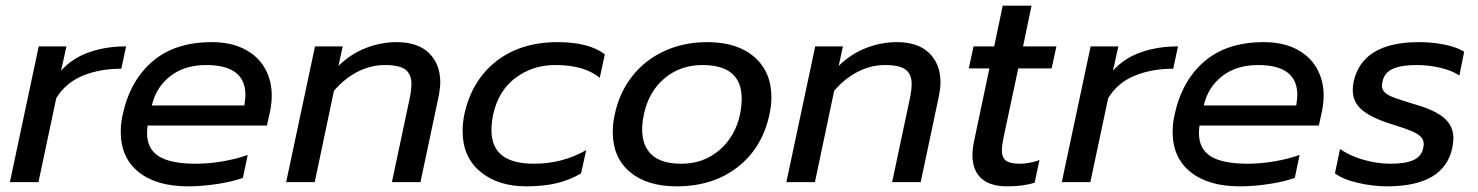

<svg xmlns="http://www.w3.org/2000/svg" viewBox="-20 -644 5226 679"><path d="M117 -480H215L196 -394Q235 -438 294.5 -459Q354 -480 426 -480L409 -401Q332 -401 272 -376Q212 -351 179 -297L116 0H15Z M407 -178Q407 -208 414 -239Q440 -359 519.5 -427Q599 -495 729 -495Q796 -495 844 -470.5Q892 -446 916.5 -403Q941 -360 941 -306Q941 -279 935 -250L924 -200H502Q500 -182 500 -174Q500 -117 542 -91Q584 -65 673 -65Q719 -65 768 -73.5Q817 -82 856 -96L839 -15Q804 -2 749.5 6.5Q695 15 644 15Q534 15 470.5 -35.5Q407 -86 407 -178ZM844 -271Q848 -297 848 -308Q848 -414 709 -414Q633 -414 582.5 -375Q532 -336 517 -271Z M1094 -480H1192L1177 -411Q1221 -454 1274.5 -474.5Q1328 -495 1382 -495Q1458 -495 1497.5 -456Q1537 -417 1537 -353Q1537 -334 1532 -307L1467 0H1366L1429 -297Q1435 -326 1435 -347Q1435 -382 1413.5 -398Q1392 -414 1341 -414Q1293 -414 1247 -391.5Q1201 -369 1161 -323L1093 0H992Z M1616 -180Q1616 -208 1622 -239Q1648 -359 1734.5 -427Q1821 -495 1952 -495Q2062 -495 2119 -452L2101 -369Q2046 -414 1944 -414Q1864 -414 1803.5 -369Q1743 -324 1724 -239Q1718 -209 1718 -184Q1718 -124 1755.5 -94.5Q1793 -65 1868 -65Q1969 -65 2053 -113L2035 -31Q1995 -7 1948 4Q1901 15 1841 15Q1741 15 1678.5 -37Q1616 -89 1616 -180Z M2147 -177Q2147 -208 2154 -239Q2170 -316 2215.5 -374Q2261 -432 2329.5 -463.5Q2398 -495 2482 -495Q2587 -495 2647.5 -442.5Q2708 -390 2708 -300Q2708 -270 2701 -239Q2676 -121 2588.5 -53Q2501 15 2373 15Q2268 15 2207.5 -36Q2147 -87 2147 -177ZM2597 -239Q2603 -269 2603 -295Q2603 -414 2464 -414Q2386 -414 2330 -367Q2274 -320 2257 -239Q2251 -211 2251 -186Q2251 -128 2285 -96.5Q2319 -65 2390 -65Q2468 -65 2524 -113Q2580 -161 2597 -239Z M2863 -480H2961L2946 -411Q2990 -454 3043.5 -474.5Q3097 -495 3151 -495Q3227 -495 3266.5 -456Q3306 -417 3306 -353Q3306 -334 3301 -307L3236 0H3135L3198 -297Q3204 -326 3204 -347Q3204 -382 3182.5 -398Q3161 -414 3110 -414Q3062 -414 3016 -391.5Q2970 -369 2930 -323L2862 0H2761Z M3419 -96Q3419 -119 3425 -146L3479 -402H3406L3423 -480H3496L3526 -624H3628L3598 -480H3716L3699 -402H3581L3528 -153Q3523 -126 3523 -113Q3523 -87 3537.5 -76Q3552 -65 3587 -65Q3602 -65 3621.5 -68.5Q3641 -72 3656 -78L3639 2Q3599 15 3542 15Q3481 15 3450 -13.5Q3419 -42 3419 -96Z M3837 -480H3935L3916 -394Q3955 -438 4014.5 -459Q4074 -480 4146 -480L4129 -401Q4052 -401 3992 -376Q3932 -351 3899 -297L3836 0H3735Z M4127 -178Q4127 -208 4134 -239Q4160 -359 4239.5 -427Q4319 -495 4449 -495Q4516 -495 4564 -470.5Q4612 -446 4636.5 -403Q4661 -360 4661 -306Q4661 -279 4655 -250L4644 -200H4222Q4220 -182 4220 -174Q4220 -117 4262 -91Q4304 -65 4393 -65Q4439 -65 4488 -73.5Q4537 -82 4576 -96L4559 -15Q4524 -2 4469.5 6.5Q4415 15 4364 15Q4254 15 4190.5 -35.5Q4127 -86 4127 -178ZM4564 -271Q4568 -297 4568 -308Q4568 -414 4429 -414Q4353 -414 4302.5 -375Q4252 -336 4237 -271Z M4701 -31 4719 -117Q4753 -93 4801.5 -79Q4850 -65 4897 -65Q4951 -65 4979 -78Q5007 -91 5013 -120Q5015 -130 5015 -134Q5015 -150 5004 -161Q4993 -172 4969.5 -181.5Q4946 -191 4898 -206Q4831 -227 4797.5 -254.5Q4764 -282 4764 -326Q4764 -340 4767 -355Q4798 -495 4998 -495Q5046 -495 5089.5 -486Q5133 -477 5158 -461L5141 -377Q5116 -394 5075 -404Q5034 -414 4990 -414Q4937 -414 4906.5 -401Q4876 -388 4869 -355Q4867 -345 4867 -342Q4867 -326 4878.5 -316Q4890 -306 4913.5 -297.5Q4937 -289 4987 -274Q5056 -254 5088 -226Q5120 -198 5120 -154Q5120 -145 5116 -121Q5087 15 4885 15Q4835 15 4781.5 2.5Q4728 -10 4701 -31Z"/></svg>

Font: Prompt
Style: Italic
Weight: 400
Italic angle: -12°
Designer: Katatrad Team
Foundry: CadsonDemak
Version: Version 1.001